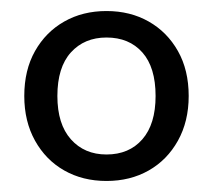

<svg xmlns="http://www.w3.org/2000/svg" viewBox="-20 -734 386 348"><path d="M173 -406Q130 -406 96.5 -425Q63 -444 43.5 -479Q24 -514 24 -560Q24 -607 43.5 -641.5Q63 -676 96.5 -695Q130 -714 173 -714Q216 -714 249.5 -695Q283 -676 302.5 -641.5Q322 -607 322 -560Q322 -514 302.5 -479Q283 -444 249.5 -425Q216 -406 173 -406ZM173 -454Q214 -454 238 -481.5Q262 -509 262 -560Q262 -612 238 -639Q214 -666 173 -666Q133 -666 108.5 -639Q84 -612 84 -560Q84 -509 108.5 -481.5Q133 -454 173 -454Z"/></svg>

Font: Nunito Sans 11pt
Style: Regular
Weight: 400
Version: Version 3.101;gftools[0.9.27]